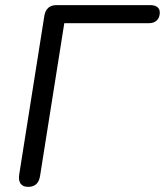

<svg xmlns="http://www.w3.org/2000/svg" viewBox="-20 -725 646 752"><path d="M90.3 6.9Q69.5 6.9 60.5 -5.9Q51.5 -18.7 55.4 -42.6L153.8 -663.7Q161.1 -705 201.9 -705H567.4Q585.9 -705 595.8 -697.7Q605.8 -690.4 605.8 -676.3Q605.8 -656.4 594.4 -645.2Q582.9 -634.1 563 -634.1H231.8L136.8 -35.3Q130.1 6.9 90.3 6.9Z"/></svg>

Font: Nunito Variable Extra Light
Style: Italic
Weight: 200
Italic angle: -9°
Designer: Vernon Adams
Foundry: Vernon Adams
Version: Version 3.602